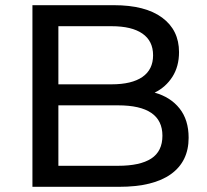

<svg xmlns="http://www.w3.org/2000/svg" viewBox="-20 -720 797 740"><path d="M707 -189Q707 -98 639 -49Q571 0 439 0H105V-700H419Q540 -700 605 -652Q670 -604 670 -519Q670 -464 644.5 -424Q619 -384 576 -363Q637 -346 672 -302Q707 -258 707 -189ZM205 -619V-395H410Q488 -395 529 -423.5Q570 -452 570 -507Q570 -562 529 -590.5Q488 -619 410 -619ZM606 -197Q606 -314 435 -314H205V-81H435Q520 -81 563 -109Q606 -137 606 -197Z"/></svg>

Font: CMG Sans Medium
Style: Regular
Weight: 500
Designer: Julieta Ulanovsky
Foundry: Julieta Ulanovsky
Version: Version 7.200